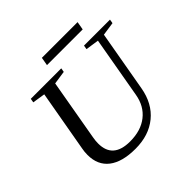

<svg xmlns="http://www.w3.org/2000/svg" viewBox="-195 -970 1166 1166"><g transform="rotate(-45 388.0 -386.5)"><path d="M634.3 -616.2 548.8 -628.9 553.2 -654.8H776.4L772 -628.9L685.5 -616.2L616.7 -225.1Q597.2 -113.3 522 -51.8Q446.8 9.8 331.5 9.8Q217.8 9.8 158.2 -36.4Q98.6 -82.5 98.6 -169.9Q98.6 -196.8 103.5 -221.2L173.3 -616.2L91.8 -628.9L96.2 -654.8H357.9L353.5 -628.9L267.1 -616.2L198.2 -223.1Q193.4 -196.8 193.4 -173.3Q193.4 -44.9 339.8 -44.9Q433.1 -44.9 491.9 -91.3Q550.8 -137.7 564.9 -221.2ZM310.5 -730 319.8 -783.2H626.5L617.2 -730Z"/></g></svg>

Font: Tinos
Style: Italic
Weight: 400
Italic angle: -16.333°
Designer: Steve Matteson
Foundry: Monotype Imaging Inc.
Version: Version 1.32